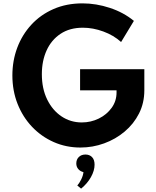

<svg xmlns="http://www.w3.org/2000/svg" viewBox="-20 -860 928 1140"><path d="M457.5 16Q530.5 16 598.5 -8.8Q666.5 -33.5 720.2 -78.8Q774 -124 805.5 -186.2Q837 -248.5 837 -324V-449H455.5V-323.5H672V-311Q672 -260 643 -219.8Q614 -179.5 566.8 -156.2Q519.5 -133 465.5 -133Q399 -133 345.2 -169Q291.5 -205 260 -269.5Q228.5 -334 228.5 -419.5Q228.5 -498.5 256.8 -560.8Q285 -623 339.5 -659.2Q394 -695.5 472 -695.5Q532 -695.5 593.5 -673Q655 -650.5 699 -610.5L775 -736Q713.5 -786.5 632.2 -813.2Q551 -840 470 -840Q374.5 -840 297.5 -806.2Q220.5 -772.5 166 -713.2Q111.5 -654 82.5 -576.8Q53.5 -499.5 53.5 -412.5Q53.5 -321.5 84.2 -243.5Q115 -165.5 170.2 -107.2Q225.5 -49 299 -16.5Q372.5 16 457.5 16ZM461.5 260Q498.5 230 520 191.5Q541.5 153 541.5 118Q541.5 88 526.5 72.8Q511.5 57.5 487.5 57.5Q463 57.5 448 72.2Q433 87 433 110.5Q433 130 444.8 143.8Q456.5 157.5 475.5 162Q473.5 182.5 462 205.8Q450.5 229 439 241.5Z"/></svg>

Font: Spartan
Style: Bold
Weight: 700
Designer: Matt Bailey, Mirko Velimirovic
Foundry: Matt Bailey
Version: Version 1.003; ttfautohint (v1.8.3)